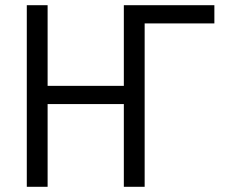

<svg xmlns="http://www.w3.org/2000/svg" viewBox="-20 -718 869 738"><path d="M83 0V-698H163V-388H456V-698H804V-628H536V0H456V-318H163V0Z"/></svg>

Font: IBM Plex Sans Condensed
Style: Regular
Weight: 400
Width: 3
Designer: Mike Abbink, Paul van der Laan, Pieter van Rosmalen
Foundry: Bold Monday
Version: Version 3.201